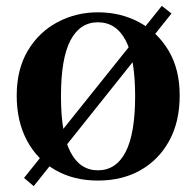

<svg xmlns="http://www.w3.org/2000/svg" viewBox="-20 -599 670 655"><path d="M565 -553 95 36 62 8 532 -579ZM314 17Q232 17 169.5 -18.5Q107 -54 72 -119.5Q37 -185 37 -273Q37 -362 74.5 -425.5Q112 -489 175.5 -523Q239 -557 314 -557Q391 -557 454 -523.5Q517 -490 555 -426.5Q593 -363 593 -273Q593 -184 557.5 -119Q522 -54 459.5 -18.5Q397 17 314 17ZM314 -18Q376 -18 408.5 -80.5Q441 -143 441 -271Q441 -400 408.5 -461.5Q376 -523 314 -523Q253 -523 220.5 -461.5Q188 -400 188 -271Q188 -142 220.5 -80Q253 -18 314 -18Z"/></svg>

Font: Noto Serif KR ExtraLight ExtraBold
Style: Regular
Weight: 800
Version: Version 2.003-H1;hotconv 1.1.1;makeotfexe 2.6.0